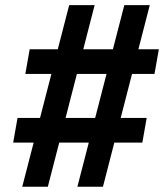

<svg xmlns="http://www.w3.org/2000/svg" viewBox="-20 -713 626 733"><path d="M275.4 0 454.6 -693.4H551.8L373 0ZM30.3 -168.5 46.9 -262.7H540L523.4 -168.5ZM64.9 0 244.1 -693.4H341.3L162.6 0ZM76.7 -430.7 93.3 -524.9H586.4L569.8 -430.7Z"/></svg>

Font: Cascadia Mono Medium
Style: Italic
Weight: 500
Italic angle: -10°
Monospace: yes
Designer: Aaron Bell
Foundry: Saja Typeworks
Version: Version 2407.024